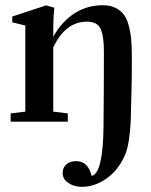

<svg xmlns="http://www.w3.org/2000/svg" viewBox="-20 -474 588 748"><path d="M21.5 0V-32.2L78.6 -39.1V-374.5L27.8 -387.2V-409.7L159.7 -453.1L191.4 -443.8Q187.5 -404.8 187.5 -361.3V-331.1Q221.2 -390.6 270.3 -422.1Q319.3 -453.6 380.4 -453.6Q408.2 -453.6 428.5 -444.1Q448.7 -434.6 461.4 -418.5Q474.1 -402.3 481.2 -376Q488.3 -349.6 491 -320.6Q493.7 -291.5 493.7 -252Q493.7 -170.9 492.2 -117.2Q490.7 -38.6 489.3 -2.9Q487.8 32.7 482.2 71Q476.6 109.4 465.8 132.8Q439 191.4 393.3 222.7Q347.7 253.9 298.8 253.9Q269 253.9 246.6 239Q224.1 224.1 224.1 199.7Q224.1 178.7 238.5 166.3Q252.9 153.8 276.4 153.8Q323.7 153.8 336.9 211.4Q381.3 201.7 383.3 19Q384.8 -127.4 384.8 -273.9Q384.8 -334 371.8 -361.8Q358.9 -389.6 318.4 -389.6Q235.4 -389.6 187.5 -289.6V-39.1L244.1 -32.2V0Z"/></svg>

Font: Elstob 10pt SemiBold
Style: Regular
Weight: 600
Designer: Peter S. Baker
Version: Version 1.015